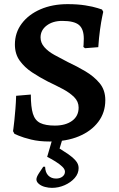

<svg xmlns="http://www.w3.org/2000/svg" viewBox="-20 -672 577 928"><path d="M220 12Q169 12 130.5 2.5Q92 -7 71 -16Q50 -25 50 -25L43 -38Q43 -38 45 -52Q47 -66 49.5 -90.5Q52 -115 54.5 -145.5Q57 -176 58 -209L129 -215Q129 -155 139 -122.5Q149 -90 174.5 -77.5Q200 -65 245 -65Q297 -65 328.5 -88Q360 -111 360 -152Q360 -181 338.5 -202.5Q317 -224 283 -242Q249 -260 211 -278Q172 -298 135.5 -322Q99 -346 75.5 -378.5Q52 -411 52 -457Q52 -514 85 -558Q118 -602 175.5 -627Q233 -652 307 -652Q355 -652 392.5 -646Q430 -640 451.5 -633Q473 -626 473 -626L479 -615Q479 -615 474 -591.5Q469 -568 463.5 -529Q458 -490 455 -444L391 -439L383 -445Q383 -445 384 -456.5Q385 -468 385 -485Q385 -532 361.5 -551.5Q338 -571 281 -571Q235 -571 205.5 -548.5Q176 -526 176 -491Q176 -465 194.5 -444Q213 -423 243 -406.5Q273 -390 308 -372Q351 -352 392.5 -327.5Q434 -303 461.5 -270Q489 -237 489 -188Q489 -128 455 -83Q421 -38 361 -13Q301 12 220 12ZM231 236Q215 236 197.5 231.5Q180 227 168 217Q156 207 156 195Q156 184 168 165.5Q180 147 189 134H198Q199 162 213.5 176.5Q228 191 251 191Q270 191 282 181.5Q294 172 294 158Q294 146 281 133.5Q268 121 248 108.5Q228 96 208 86L241 -27H290L268 46Q286 57 307.5 71.5Q329 86 344.5 103Q360 120 360 140Q360 167 341 188.5Q322 210 292.5 223Q263 236 231 236Z"/></svg>

Font: Alegreya SemiBold
Style: Regular
Weight: 600
Designer: Juan Pablo del Peral
Foundry: Huerta Tipografica
Version: Version 2.009